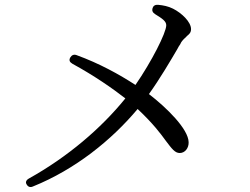

<svg xmlns="http://www.w3.org/2000/svg" viewBox="-20 -765 1040 798"><path d="M91 2C97 12 106 15 117 10C293 -61 444 -183 552 -312C616 -252 648 -209 669 -180C694 -147 707 -129 727 -129C749 -129 765 -150 764 -174C763 -229 672 -318 599 -374C645 -438 690 -515 717 -561C720 -567 725 -576 729 -581C730 -584 732 -586 733 -589C738 -597 748 -607 755 -613C756 -615 758 -616 759 -617C766 -623 774 -629 774 -644C774 -674 735 -711 699 -729C679 -739 659 -743 637 -745C625 -746 617 -741 614 -731C611 -721 614 -713 625 -706C654 -688 671 -677 671 -660C671 -629 610 -509 543 -412C475 -456 394 -501 298 -536C287 -540 278 -536 272 -526C266 -515 269 -507 281 -500C374 -449 447 -398 501 -356C400 -231 260 -112 100 -23C88 -16 85 -7 91 2Z"/></svg>

Font: 寒蝉锦书宋 Text
Style: Regular
Weight: 400
Designer: 寒蝉锦书宋{Warren} 思源宋体{Ryoko NISHIZUKA 西塚涼子 (kana & ideographs); Frank Grießhammer (Latin, Greek & Cyrillic); Wenlong ZHANG 
Foundry: Adobe & ChillType
Version: Version 2.000;Glyphs 3.1.1 (3135)